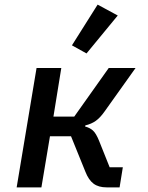

<svg xmlns="http://www.w3.org/2000/svg" viewBox="-20 -810 640 830"><path d="M138 -516H245L211 -306H301L450 -516H566L432 -328Q413 -301 394 -287.5Q375 -274 349 -268L348 -263Q368 -258 381.5 -246Q395 -234 408 -202L454 -87H511L497 0H441Q406 0 384.5 -16Q363 -32 349 -68L287 -221H196L159 0H52ZM354 -579 291 -614 402 -790 489 -743Z"/></svg>

Font: IBM Plex Mono Medium
Style: Italic
Weight: 500
Italic angle: -9°
Monospace: yes
Designer: Mike Abbink, Paul van der Laan, Pieter van Rosmalen
Foundry: Bold Monday
Version: Version 2.3